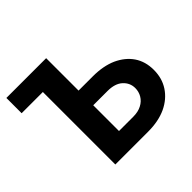

<svg xmlns="http://www.w3.org/2000/svg" viewBox="-171 -926 1125 1125"><g transform="rotate(-45 392.0 -363.5)"><path d="M12.2 -727.1H315.9V-600.6H12.2ZM286.6 -336.9V-458.5H460Q545.9 -458.5 608.9 -430.7Q671.4 -401.9 705.6 -352.1Q739.7 -301.8 739.7 -232.4Q739.7 -163.1 705.6 -111.3Q670.9 -58.6 608.9 -29.3Q545.9 0 460 0H188V-727.1H341.8V-123.5H460Q501 -123.5 529.3 -138.7Q557.6 -153.3 572.8 -179.2Q587.4 -204.1 587.4 -233.9Q587.4 -276.9 554.7 -307.1Q522 -336.9 460 -336.9Z"/></g></svg>

Font: My Font
Style: Bold
Weight: 500
Designer: Rasmus Andersson
Foundry: rsms
Version: Version 0.001